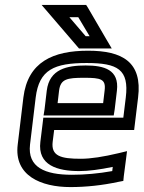

<svg xmlns="http://www.w3.org/2000/svg" viewBox="-20 -725 583 780"><path d="M338 -519C196 -519 93 -474 75 -329L52 -138C36 -11 147 35 266 35C329 35 395 28 460 14L481 10L483 -10L492 -79L496 -111L463 -103C400 -88 349 -80 308 -80C227 -80 187 -91 194 -149L200 -197H500H525L528 -222L541 -329C559 -473 477 -519 338 -519ZM332 -469C458 -469 505 -443 491 -329L481 -247H181H156L153 -222L144 -149C132 -53 214 -30 302 -30C339 -30 385 -36 438 -47L436 -30C380 -20 326 -15 272 -15C163 -15 91 -45 102 -138L125 -329C139 -442 200 -469 332 -469ZM322 -409C390 -409 411 -404 405 -357L399 -306H214L220 -357C226 -404 252 -409 322 -409ZM328 -459C253 -459 181 -445 170 -357L161 -281L157 -256H182H417H442L446 -281L455 -357C465 -442 403 -459 328 -459ZM411 -567 337 -694 330 -705H318H209H149L186 -662L295 -535L301 -528H312H386H434L411 -567ZM344 -578H328L262 -655H298L344 -578Z"/></svg>

Font: Gamestation Text Outline
Style: Italic
Weight: 400
Designer: Jonas Hecksher
Foundry: Jonas Hecksher, Playtypeª, e-types AS
Version: Version 1.003